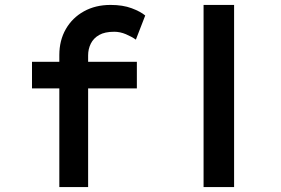

<svg xmlns="http://www.w3.org/2000/svg" viewBox="-20 -760 1141 780"><path d="M221 0V-536Q221 -596 247.5 -642Q274 -688 321 -714Q368 -740 429 -740Q479 -740 515 -726.5Q551 -713 570 -697L532 -599Q515 -611 491.5 -621Q468 -631 444 -631Q406 -631 383 -618Q360 -605 349 -583Q338 -561 338 -535V0H279Q265 0 250.5 0Q236 0 221 0ZM110 -401V-509H536V-401ZM807 0V-740H931V0Z"/></svg>

Font: Lexend Peta Medium
Style: Regular
Weight: 500
Designer: Bonnie Shaver-Troup, Thomas Jockin
Foundry: Lexend
Version: Version 1.007